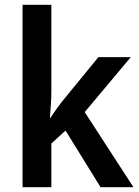

<svg xmlns="http://www.w3.org/2000/svg" viewBox="-20 -873 578 800"><path d="M194 -496Q194 -467 192 -438.5Q190 -410 188 -382H190Q203 -401 217 -421Q231 -441 246 -459L390 -635H525L333 -406L536 -93H399L253 -329L194 -275V-93H74V-853H194Z"/></svg>

Font: Noto Sans Telugu UI SemiCondensed SemiBold
Style: Regular
Weight: 600
Width: 4
Designer: Jelle Bosma - Monotype Design Team
Foundry: Monotype Imaging Inc.
Version: Version 2.005; ttfautohint (v1.8.4.7-5d5b)